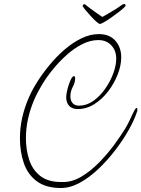

<svg xmlns="http://www.w3.org/2000/svg" viewBox="-20 -888 709 963"><path d="M602 -868Q608 -868 609.5 -863Q611 -858 606 -854Q598 -845 580 -831Q562 -817 541.5 -802.5Q521 -788 504 -778Q487 -768 481 -768Q476 -768 463 -779.5Q450 -791 436 -806.5Q422 -822 410.5 -835.5Q399 -849 397 -854Q393 -856 395 -859Q395 -863 399.5 -866Q404 -869 409 -864Q431 -846 457 -828Q483 -810 493 -803Q502 -808 521.5 -819Q541 -830 561.5 -843Q582 -856 594 -865Q599 -868 602 -868ZM286 55Q210 55 164.5 21Q119 -13 99.5 -70Q80 -127 80 -195Q80 -247 91.5 -298Q103 -349 124 -397Q139 -433 166 -476Q193 -519 228 -561.5Q263 -604 303.5 -639Q344 -674 388 -695.5Q432 -717 476 -717Q529 -717 558.5 -684Q588 -651 588 -600Q588 -560 570.5 -515Q553 -470 523 -430.5Q493 -391 453.5 -366Q414 -341 370 -341Q342 -341 327 -357Q312 -373 312 -401Q312 -408 315 -425Q318 -442 324 -460.5Q330 -479 337 -492.5Q344 -506 351 -506Q355 -506 356 -502.5Q357 -499 357 -496Q357 -474 345 -452Q333 -430 333 -404Q333 -384 344 -371Q355 -358 376 -358Q414 -358 447.5 -381.5Q481 -405 507 -442Q533 -479 548 -519.5Q563 -560 563 -594Q563 -634 538.5 -660.5Q514 -687 473 -687Q433 -687 392.5 -666.5Q352 -646 314.5 -612.5Q277 -579 244.5 -539Q212 -499 188 -458.5Q164 -418 150 -384Q131 -339 120.5 -291.5Q110 -244 110 -195Q110 -137 126.5 -86.5Q143 -36 182 -5.5Q221 25 287 25H297Q343 25 389 -2.5Q435 -30 477 -73Q519 -116 552.5 -161.5Q586 -207 608 -243Q622 -266 632.5 -289.5Q643 -313 655 -336Q657 -339 660 -343Q663 -347 667 -347Q669 -341 669 -337Q669 -331 667 -327Q654 -287 626 -237Q598 -187 559 -136Q520 -85 474.5 -41.5Q429 2 380.5 28.5Q332 55 286 55Z"/></svg>

Font: Licorice
Style: Regular
Weight: 400
Designer: Robert E. Leuschke
Foundry: Robert E. Leuschke
Version: Version 1.010; ttfautohint (v1.8.3)